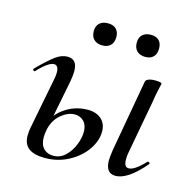

<svg xmlns="http://www.w3.org/2000/svg" viewBox="-89 -652 755 755"><g transform="rotate(15 288.5 -275.0)"><path d="M403 -44Q403 -54 407 -84L459 -377Q460 -385 470 -389.5Q480 -394 498 -394Q525 -394 525 -387Q524 -382 518.5 -358.5Q513 -335 510 -312L469 -89Q467 -79 467 -64Q467 -33 486 -33Q510 -33 551 -77Q552 -78 554 -78Q558 -78 560 -74.5Q562 -71 559 -69Q493 9 443 9Q403 9 403 -44ZM69 -55Q69 -74 73 -91L113 -297Q116 -312 116 -323Q116 -353 97 -353Q86 -353 69 -341Q52 -329 33 -308Q31 -306 29 -306Q26 -306 24 -309.5Q22 -313 25 -316Q68 -359 92.5 -377Q117 -395 141 -395Q161 -395 171 -383Q181 -371 181 -345Q181 -330 176 -302L135 -94Q132 -79 132 -65Q132 -35 147 -19.5Q162 -4 187 -4Q215 -4 236 -24.5Q257 -45 268 -73.5Q279 -102 279 -125Q279 -153 264.5 -168Q250 -183 228 -183Q199 -183 171 -159Q143 -135 135 -94L121 -95Q130 -149 174 -181.5Q218 -214 273 -214Q306 -214 327 -196Q348 -178 348 -145Q348 -108 323 -71.5Q298 -35 254 -11Q210 13 157 13Q113 13 91 -3.5Q69 -20 69 -55ZM214 -519Q214 -540 226.5 -551.5Q239 -563 261 -563Q282 -563 294 -551.5Q306 -540 306 -519Q306 -497 294 -485Q282 -473 261 -473Q239 -473 226.5 -485Q214 -497 214 -519ZM389 -519Q389 -540 401.5 -551.5Q414 -563 436 -563Q457 -563 468.5 -551.5Q480 -540 480 -519Q480 -497 468.5 -485Q457 -473 436 -473Q414 -473 401.5 -485Q389 -497 389 -519Z"/></g></svg>

Font: Cormorant Garamond Medium
Style: Italic
Weight: 500
Italic angle: -10°
Designer: Christian Thalmann (Catharsis Fonts)
Foundry: Catharsis Fonts
Version: Version 4.000